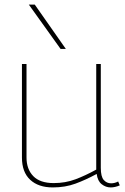

<svg xmlns="http://www.w3.org/2000/svg" viewBox="-20 -810 549 840"><path d="M211 10Q148 10 112 -23.5Q76 -57 76 -121V-530H96V-121Q96 -70 125.5 -39.5Q155 -9 215 -9Q266 -9 310 -25.5Q354 -42 401 -68V-530H421V-76Q421 -37 434 -22.5Q447 -8 466 -8Q482 -8 497 -16L504 1Q483 10 464 10Q443 10 425 -4Q407 -18 403 -49Q355 -23 310 -6.5Q265 10 211 10ZM245 -596 106 -790H132L268 -596Z"/></svg>

Font: Georama Thin
Style: Regular
Weight: 100
Designer: Jean-Baptiste Levee
Foundry: Production Type
Version: Version 1.000